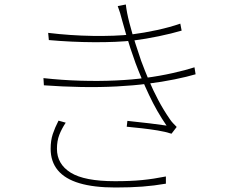

<svg xmlns="http://www.w3.org/2000/svg" viewBox="-20 -799 1040 853"><path d="M194 -653Q293 -641 392 -639.5Q491 -638 565 -646Q620 -653 677.5 -665.5Q735 -678 781 -694L787 -663Q743 -650 685.5 -638Q628 -626 573 -619Q498 -611 398 -611.5Q298 -612 197 -621ZM173 -452Q254 -443 336.5 -440.5Q419 -438 494.5 -441.5Q570 -445 626 -453Q688 -461 748 -474.5Q808 -488 844 -500L849 -469Q812 -458 756 -446.5Q700 -435 635 -427Q575 -419 499 -415Q423 -411 340 -412.5Q257 -414 175 -420ZM523 -707Q519 -724 513.5 -741.5Q508 -759 503 -772L539 -779Q543 -743 555 -697Q567 -651 581.5 -606Q596 -561 607 -529Q623 -486 641.5 -442Q660 -398 683 -354.5Q706 -311 735 -269Q741 -260 749 -251.5Q757 -243 765 -235L742 -205Q714 -214 680 -219.5Q646 -225 611 -229Q576 -233 543 -236L546 -262Q595 -257 645 -251Q695 -245 720 -241Q677 -303 642 -377.5Q607 -452 582 -519Q570 -552 559 -585.5Q548 -619 539 -650.5Q530 -682 523 -707ZM272 -254Q254 -227 243.5 -200Q233 -173 233 -138Q233 -70 294 -32Q355 6 491 6Q560 6 611 1Q662 -4 717 -15V17Q665 26 612.5 30Q560 34 493 34Q397 34 333 15Q269 -4 237 -42.5Q205 -81 205 -138Q205 -175 214.5 -203.5Q224 -232 240 -263Z"/></svg>

Font: Noto Sans JP Thin Thin
Style: Regular
Weight: 250
Version: Version 2.004-H2;hotconv 1.0.118;makeotfexe 2.5.65603